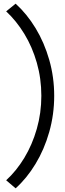

<svg xmlns="http://www.w3.org/2000/svg" viewBox="-20 -858 357 1050"><path d="M206.1 -334Q206.1 -428.2 181.4 -514.6Q156.7 -601.1 113.3 -672.4Q69.8 -743.7 13.7 -795.9L65.4 -837.9Q127 -782.2 174.6 -703.9Q222.2 -625.5 249.3 -530.8Q276.4 -436 276.4 -334Q276.4 -231.9 249.3 -136.2Q222.2 -40.5 174.3 38.3Q126.5 117.2 65.4 171.9L13.7 127.9Q69.3 77.1 112.8 5.6Q156.2 -65.9 181.2 -153.1Q206.1 -240.2 206.1 -334Z"/></svg>

Font: Reddit Sans Fudge
Style: Regular
Weight: 400
Designer: Stephen Hutchings
Foundry: Reddit
Version: Version 1.011